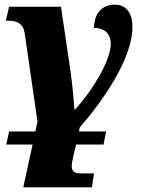

<svg xmlns="http://www.w3.org/2000/svg" viewBox="-20 -565 614 825"><path d="M7 56H120L80 240H375L384 180H325C275 180 287 143 298 93L307 56H425L436 0H319L323 -18C414 -122 549 -308 549 -449C549 -519 514 -545 475 -545C414 -545 385 -504 384 -445C418 -445 456 -430 456 -375C456 -315 390 -190 302 -94H300C297 -119 296 -163 284 -252L242 -536H19L5 -476H15C52 -476 79 -465 86 -423L141 -43L132 0H19Z"/></svg>

Font: Noto Serif SemiCondensed Black
Style: Italic
Weight: 900
Width: 4
Italic angle: -12°
Designer: Monotype Design Team
Foundry: Monotype Imaging Inc.
Version: Version 2.014